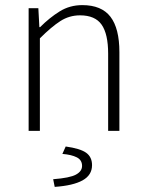

<svg xmlns="http://www.w3.org/2000/svg" viewBox="-20 -512 572 751"><path d="M92 0V-480H130L134 -406H137Q174 -443 213.5 -467.5Q253 -492 302 -492Q377 -492 412 -446.5Q447 -401 447 -308V0H403V-302Q403 -379 377.5 -415.5Q352 -452 293 -452Q251 -452 216 -429.5Q181 -407 136 -362V0ZM194 219 188 189Q253 184 277 171Q301 158 301 137Q301 114 280.5 103.5Q260 93 224 90L237 61Q294 69 317 85.5Q340 102 340 134Q340 173 303 193.5Q266 214 194 219Z"/></svg>

Font: Mada Light
Style: Regular
Weight: 300
Designer: Khaled Hosny
Version: Version 1.5